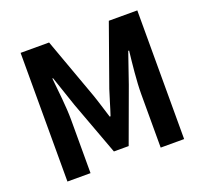

<svg xmlns="http://www.w3.org/2000/svg" viewBox="-127 -890 1106 1039"><g transform="rotate(-20 426.5 -370.5)"><path d="M91 0H224V-309C224 -380 212 -482 205 -552H209L268 -378L383 -67H468L582 -378L642 -552H647C639 -482 628 -380 628 -309V0H763V-741H599L475 -393C460 -348 447 -299 431 -252H426C411 -299 397 -348 381 -393L255 -741H91Z"/></g></svg>

Font: Noto Sans CJK TC
Style: Bold
Weight: 700
Designer: Ryoko NISHIZUKA 西塚涼子 (kana, bopomofo & ideographs); Paul D. Hunt (Latin, Greek & Cyrillic); Sandoll Communications 산돌커뮤니
Foundry: Adobe
Version: Version 2.004;hotconv 1.0.118;makeotfexe 2.5.65603